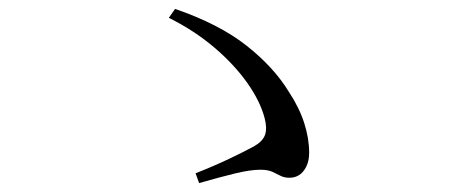

<svg xmlns="http://www.w3.org/2000/svg" viewBox="-20 -568 1040 431"><path d="M630 -169Q618 -169 609.5 -173.5Q601 -178 591 -182.5Q581 -187 564 -187Q542 -187 507 -178.5Q472 -170 427 -157L419 -179Q462 -196 496.5 -212.5Q531 -229 551 -240Q570 -251 575 -265.5Q580 -280 574 -303Q564 -341 535 -382Q506 -423 461.5 -461Q417 -499 359 -528L373 -548Q472 -514 533.5 -465.5Q595 -417 629 -361Q652 -326 663 -291.5Q674 -257 674 -225Q674 -207 667.5 -194Q661 -181 651.5 -175Q642 -169 630 -169Z"/></svg>

Font: Noto Serif SC
Style: Regular
Weight: 400
Designer: Ryoko NISHIZUKA 西塚涼子 (kana & ideographs); Frank Grießhammer (Latin, Greek & Cyrillic); Wenlong ZHANG 张文龙 (bopomofo); San
Foundry: Adobe
Version: Version 2.002-H1;hotconv 1.1.0;makeotfexe 2.6.0